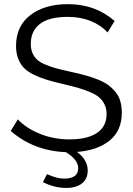

<svg xmlns="http://www.w3.org/2000/svg" viewBox="-20 -735 647 935"><path d="M573.2 -186Q573.2 -99.1 514.4 -51Q455.6 -2.9 355 4.9Q407.2 43.5 407.2 95.2Q407.2 135.7 379.4 158Q351.6 180.2 303.2 180.2Q244.1 180.2 189 151.9L209 112.8Q255.4 134.8 292 134.8Q360.8 134.8 360.8 84Q360.8 42.5 300.8 5.9Q144.5 0 32.2 -97.2L66.9 -153.8Q106.9 -110.8 174.1 -83.5Q241.2 -56.2 318.8 -56.2Q404.8 -56.2 451.9 -87.4Q499 -118.7 499 -179.2Q499 -205.1 489.7 -224.9Q480.5 -244.6 464.8 -259Q449.2 -273.4 420.9 -285.6Q392.6 -297.9 362.1 -306.6Q331.5 -315.4 285.2 -326.2Q236.8 -337.4 204.1 -347.7Q171.4 -357.9 141.6 -372.8Q111.8 -387.7 94.7 -406.2Q77.6 -424.8 67.9 -450.9Q58.1 -477.1 58.1 -511.2Q58.1 -607.9 127.7 -661.4Q197.3 -714.8 311 -714.8Q444.3 -714.8 538.1 -632.8L503.9 -577.1Q472.7 -611.8 422.4 -632.3Q372.1 -652.8 310.1 -652.8Q218.8 -652.8 174.3 -618.4Q129.9 -584 129.9 -521Q129.9 -496.1 137.9 -477.3Q146 -458.5 159.7 -445.3Q173.3 -432.1 199.5 -421.1Q225.6 -410.2 253.7 -402.3Q281.7 -394.5 327.1 -384.8Q368.2 -376 398.2 -367.4Q428.2 -358.9 457.8 -347.2Q487.3 -335.4 507.1 -320.8Q526.9 -306.2 542.7 -286.9Q558.6 -267.6 565.9 -242.4Q573.2 -217.3 573.2 -186Z"/></svg>

Font: Rawline
Style: Regular
Weight: 400
Designer: Matt McInerney, Pablo Impallari, Rodrigo Fuenzalida
Foundry: Matt McInerney, Pablo Impallari, Rodrigo Fuenzalida
Version: Version 4.020;PS 004.020;hotconv 1.0.88;makeotf.lib2.5.64775